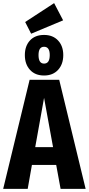

<svg xmlns="http://www.w3.org/2000/svg" viewBox="-29 -1200 564 1220"><path d="M372.1 -1070.8 168.9 -985.8 130.9 -1060.1 314.9 -1180.2ZM251 -720.2Q194.3 -720.2 161.6 -756.1Q128.9 -792 128.9 -850.1Q128.9 -907.7 161.4 -942.9Q193.8 -978 251 -978Q307.1 -978 340.1 -942.6Q373 -907.2 373 -850.1Q373 -792 340.1 -756.1Q307.1 -720.2 251 -720.2ZM251 -902.8Q215.8 -902.8 215.8 -850.1Q215.8 -795.9 251 -795.9Q287.1 -795.9 287.1 -850.1Q287.1 -902.8 251 -902.8ZM356 0 328.1 -151.9H173.8L147 0H-8.8L159.2 -692.9H347.2L515.1 0ZM194.8 -265.1H308.1L251 -578.1Z"/></svg>

Font: Fira Sans Compressed
Style: Bold
Weight: 700
Width: 1
Designer: Carrois Corporate & Edenspiekermann AG
Foundry: Carrois Corporate GbR & Edenspiekermann AG
Version: Version 4.203;PS 004.203;hotconv 1.0.88;makeotf.lib2.5.64775